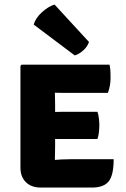

<svg xmlns="http://www.w3.org/2000/svg" viewBox="-20 -842 568 864"><path d="M72 -545.5 77.5 -551H227V-425Q227 -409 227.5 -398Q228 -387 228 -371.5V-184Q228 -165.5 227.5 -153.5Q227 -141.5 227 -123.5V2H163.5Q121 2 96.5 -22.2Q72 -46.5 72 -87.5ZM418.5 -339Q423.5 -325.5 425.2 -308.2Q427 -291 427 -279Q427 -265 425.2 -247.8Q423.5 -230.5 418.5 -216.5H290.5Q279 -216.5 256.5 -216.5Q234 -216.5 210.8 -216.8Q187.5 -217 173 -217.5V-337Q187.5 -337.5 210.8 -338Q234 -338.5 256.5 -338.8Q279 -339 290.5 -339ZM473 -551Q476.5 -534 477 -518.5Q477.5 -503 477.5 -489Q477.5 -475.5 474.8 -458.5Q472 -441.5 465.5 -424H290.5Q279 -424 256.5 -424.2Q234 -424.5 210.8 -425Q187.5 -425.5 173 -426V-551ZM491.5 -125.5Q491.5 -54 469.2 -26Q447 2 394 2H175V-119.5Q204 -120.5 222.2 -122Q240.5 -123.5 256.8 -124.5Q273 -125.5 296 -125.5ZM225.5 -821.5Q197.5 -813 169 -787.2Q140.5 -761.5 131.5 -731.5L316.5 -592.5Q336 -598.5 354.5 -615Q373 -631.5 380.5 -653Z"/></svg>

Font: Signika SC
Style: Regular
Weight: 300
Designer: Anna Giedryś
Foundry: Anna Giedryś
Version: Version 2.000